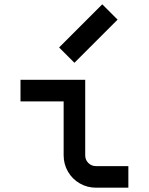

<svg xmlns="http://www.w3.org/2000/svg" viewBox="-20 -870 690 890"><path d="M275 -400H75V-500H375V-150Q375 -129 389.5 -114.5Q404 -100 425 -100H575V0H425Q384 0 349.5 -20Q315 -40 295 -74.5Q275 -109 275 -150ZM454 -850 525 -779 325 -579 254 -650Z"/></svg>

Font: Monoikos Medium
Style: Regular
Weight: 500
Designer: Brian Krent
Version: Version 0.088